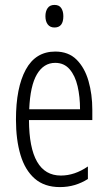

<svg xmlns="http://www.w3.org/2000/svg" viewBox="-20 -752 439 782"><path d="M205 -542Q259 -542 292 -509Q325 -476 340.5 -422Q356 -368 356 -305V-263H98Q99 -37 228 -37Q284 -37 338 -74V-23Q313 -7 284.5 1.5Q256 10 224 10Q161 10 121.5 -24.5Q82 -59 63.5 -121Q45 -183 45 -265Q45 -395 85 -468.5Q125 -542 205 -542ZM205 -496Q158 -496 130.5 -449.5Q103 -403 99 -307H306Q306 -358 296 -401Q286 -444 263.5 -470Q241 -496 205 -496ZM202 -732Q221 -732 229.5 -719Q238 -706 238 -686Q238 -640 202 -640Q184 -640 174.5 -652.5Q165 -665 165 -686Q165 -706 174 -719Q183 -732 202 -732Z"/></svg>

Font: Noto Sans Malayalam ExtraCondensed Light
Style: Regular
Weight: 300
Width: 2
Designer: Jelle Bosma - Monotype Design Team
Foundry: Monotype Imaging Inc.
Version: Version 2.104; ttfautohint (v1.8.4.7-5d5b)